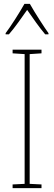

<svg xmlns="http://www.w3.org/2000/svg" viewBox="-20 -970 278 990"><path d="M134 -950H106C82 -907 35 -833 9 -799V-793H26C56 -827 94 -882 120 -919C147 -880 183 -828 213 -793H230V-799C211 -825 159 -905 134 -950ZM194 0V-19L133 -22V-691L194 -695V-714H45V-695L107 -691V-22L45 -19V0Z"/></svg>

Font: Noto Sans Ethiopic Condensed Thin
Style: Regular
Weight: 100
Width: 3
Designer: Monotype Design Team
Foundry: Monotype Imaging Inc.
Version: Version 2.102